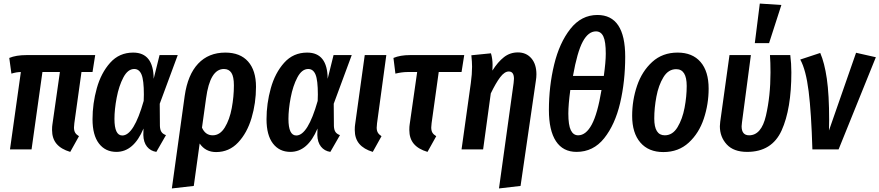

<svg xmlns="http://www.w3.org/2000/svg" viewBox="-20 -838 4933 1077"><path d="M397 -147Q395 -129 395 -123Q395 -105 401.5 -94Q408 -83 423 -74L374 14Q323 -1 297.5 -31Q272 -61 272 -109Q272 -129 274 -140L316 -434H218L157 0H36L97 -434Q73 -434 44 -425L32 -513Q70 -529 129 -529H514L499 -434H437Z M842 -396 875 -529H977L876 -256L877 -131Q878 -109 886 -97.5Q894 -86 911 -80L857 14Q824 9 804.5 -15.5Q785 -40 784 -81L785 -117Q730 14 633 14Q571 14 535 -33Q499 -80 499 -169Q499 -257 523 -343Q547 -429 598 -486Q649 -543 727 -543Q841 -543 842 -396ZM622 -171Q622 -78 666 -78Q731 -78 786 -272L787 -308Q787 -388 774 -419.5Q761 -451 733 -451Q697 -451 672 -403.5Q647 -356 634.5 -290Q622 -224 622 -171Z M1416 -351Q1416 -260 1391 -176Q1366 -92 1315.5 -38.5Q1265 15 1192 15Q1133 15 1100 -33L1067 205L944 219L1016 -300Q1033 -419 1091.5 -481Q1150 -543 1244 -543Q1327 -543 1371.5 -493Q1416 -443 1416 -351ZM1292 -359Q1292 -408 1278 -429.5Q1264 -451 1236 -451Q1158 -451 1136 -287L1113 -122Q1132 -79 1173 -79Q1214 -79 1241 -123Q1268 -167 1280 -231.5Q1292 -296 1292 -359Z M1818 -396 1851 -529H1953L1852 -256L1853 -131Q1854 -109 1862 -97.5Q1870 -86 1887 -80L1833 14Q1800 9 1780.5 -15.5Q1761 -40 1760 -81L1761 -117Q1706 14 1609 14Q1547 14 1511 -33Q1475 -80 1475 -169Q1475 -257 1499 -343Q1523 -429 1574 -486Q1625 -543 1703 -543Q1817 -543 1818 -396ZM1598 -171Q1598 -78 1642 -78Q1707 -78 1762 -272L1763 -308Q1763 -388 1750 -419.5Q1737 -451 1709 -451Q1673 -451 1648 -403.5Q1623 -356 1610.5 -290Q1598 -224 1598 -171Z M2095 -147Q2093 -129 2093 -122Q2093 -105 2099.5 -94Q2106 -83 2120 -74L2071 14Q2021 -1 1995.5 -31Q1970 -61 1970 -109Q1970 -129 1972 -140L2026 -529H2147Z M2401 -147Q2399 -129 2399 -123Q2399 -105 2405.5 -94Q2412 -83 2427 -74L2378 14Q2327 -1 2301.5 -31Q2276 -61 2276 -109Q2276 -129 2278 -140L2320 -434H2266Q2235 -434 2198 -425L2187 -513Q2225 -529 2280 -529H2584L2569 -434H2441Z M2861 -372Q2863 -390 2863 -396Q2863 -437 2834 -437Q2810 -437 2785.5 -404.5Q2761 -372 2733 -314L2690 0H2569L2621 -372Q2628 -422 2628 -464Q2628 -490 2624 -528L2734 -539Q2743 -508 2743 -474Q2743 -454 2742 -442Q2773 -491 2807 -517.5Q2841 -544 2885 -544Q2932 -544 2960.5 -511Q2989 -478 2989 -421Q2989 -404 2986 -386L2900 205L2779 219Z M3487 -520Q3487 -381 3458.5 -260Q3430 -139 3369 -62.5Q3308 14 3214 14Q3138 14 3098.5 -46Q3059 -106 3059 -221Q3059 -354 3088.5 -476Q3118 -598 3179.5 -676Q3241 -754 3331 -754Q3487 -754 3487 -520ZM3194 -412H3367Q3378 -491 3378 -537Q3378 -605 3364.5 -633.5Q3351 -662 3323 -662Q3280 -662 3249 -604.5Q3218 -547 3194 -412ZM3179 -333Q3168 -251 3168 -201Q3168 -136 3182 -107.5Q3196 -79 3223 -79Q3267 -79 3299.5 -139.5Q3332 -200 3354 -333Z M3526 -188Q3526 -276 3553.5 -357Q3581 -438 3638.5 -490.5Q3696 -543 3781 -543Q3864 -543 3909.5 -490.5Q3955 -438 3955 -341Q3955 -254 3928 -172.5Q3901 -91 3843.5 -38Q3786 15 3701 15Q3618 15 3572 -38.5Q3526 -92 3526 -188ZM3832 -356Q3832 -450 3773 -450Q3729 -450 3701.5 -405Q3674 -360 3662 -296Q3650 -232 3650 -173Q3650 -79 3709 -79Q3753 -79 3780.5 -124.5Q3808 -170 3820 -233.5Q3832 -297 3832 -356Z M4419 -432Q4419 -227 4364.5 -106.5Q4310 14 4171 14Q4095 14 4056.5 -28Q4018 -70 4018 -130Q4018 -139 4020 -155L4072 -529H4192L4142 -151Q4140 -135 4140 -130Q4140 -79 4182 -79Q4251 -79 4276.5 -189.5Q4302 -300 4302 -431Q4302 -489 4299 -529H4413Q4419 -481 4419 -432ZM4242 -818 4363 -810 4294 -596H4214Z M4631 -164 4630 -106 4782 -542 4893 -517 4684 0H4537Q4531 -205 4516 -325.5Q4501 -446 4469 -504L4581 -541Q4605 -486 4618 -396.5Q4631 -307 4631 -164Z"/></svg>

Font: Fira Sans Extra Condensed Medium
Style: Italic
Weight: 500
Width: 3
Italic angle: -8°
Designer: Carrois Corporate & Edenspiekermann AG
Foundry: Carrois Corporate GbR & Edenspiekermann AG
Version: Version 4.203